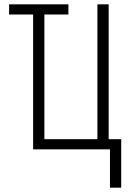

<svg xmlns="http://www.w3.org/2000/svg" viewBox="-20 -690 590 887"><path d="M488 177V0H133V-623H22V-670H296V-623H185V-47H430V-670H482V-47H540V177Z"/></svg>

Font: Lode Dark Term
Style: Regular
Weight: 400
Monospace: yes
Designer: Belleve Invis
Foundry: Belleve Invis
Version: Version 29.2.0